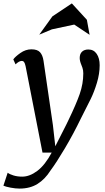

<svg xmlns="http://www.w3.org/2000/svg" viewBox="-68 -856 617 1125"><path d="M59 -499Q44 -499 23 -479L10 -508Q21 -524 51.5 -545.5Q82 -567 116 -567Q151 -567 166.5 -550Q182 -533 187 -500L242 -123L256 1L320 -125L334 -154Q378 -245 399 -305Q420 -365 420 -426Q420 -445 415 -459Q410 -473 409 -475Q399 -499 399 -516Q399 -540 412.5 -553Q426 -566 450 -566Q481 -566 498.5 -540.5Q516 -515 516 -474Q516 -424 500 -371Q484 -318 464 -277Q444 -236 406 -162Q362 -71 312.5 12.5Q263 96 228 143Q196 194 152 221.5Q108 249 47 249Q23 249 -6 243.5Q-35 238 -48 232L-23 156Q-12 165 11 172Q34 179 62 179Q106 179 151 145Q196 111 235 38H181L82 -468Q78 -486 73 -492.5Q68 -499 59 -499ZM353 -836 441 -740 457 -652 367 -712 236 -684 162 -653 239 -760Z"/></svg>

Font: Koeln Type Serif
Style: Italic
Weight: 400
Italic angle: -8°
Designer: Eben Sorkin
Foundry: Eben Sorkin
Version: Version 2.002